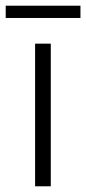

<svg xmlns="http://www.w3.org/2000/svg" viewBox="-41 -653 302 673"><path d="M82 0H137V-500H82ZM-21 -590H241V-633H-21Z"/></svg>

Font: Uncut Sans Light
Style: Regular
Weight: 300
Designer: Kasper Nordkvist
Foundry: UNCUT.wtf
Version: Version 1.304;Glyphs 3.2 (3246)